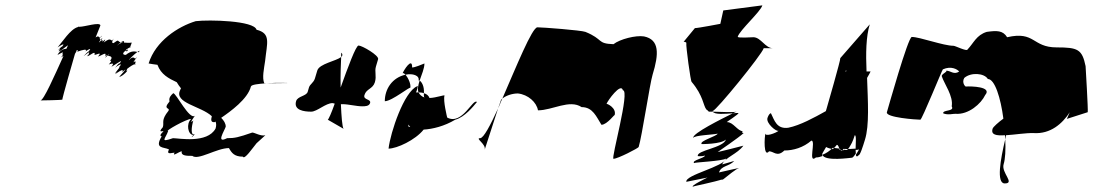

<svg xmlns="http://www.w3.org/2000/svg" viewBox="-20 -725 4082 717"><path d="M131 -350C135 -350 209 -351 213 -353C210 -352 260 -524 260 -524C262 -527 263 -530 265 -531H264L266 -537C271 -538 273 -537 269 -533V-532C289 -539 308 -544 299 -533C299 -533 329 -553 311 -533C310 -531 310 -535 292 -515C293 -515 321 -540 311 -524C311 -524 319 -530 305 -515C315 -515 338 -540 333 -520C340 -520 364 -534 346 -514C354 -514 382 -536 372 -516C373 -516 387 -529 372 -509C374 -509 399 -536 383 -516C383 -516 408 -517 390 -497C390 -497 404 -504 386 -484C386 -484 414 -496 396 -476C400 -476 446 -510 428 -490C426 -485 428 -496 410 -472C417 -479 442 -494 426 -476C423 -466 431 -480 410 -452C409 -448 425 -468 410 -448C410 -448 448 -476 436 -456C436 -456 459 -476 441 -456C441 -456 443 -458 425 -438C437 -438 466 -469 451 -460C451 -460 455 -466 455 -468C465 -476 480 -486 484 -485C486 -491 490 -501 478 -492C480 -498 502 -523 485 -506C484 -504 479 -520 461 -500C462 -504 481 -522 493 -531C485 -533 470 -537 450 -520C432 -520 442 -532 451 -537C451 -538 452 -539 451 -540C457 -544 462 -547 466 -549C470 -559 472 -566 472 -566C461 -564 450 -566 440 -566C432 -565 424 -562 417 -554C417 -555 424 -562 431 -567C417 -570 427 -581 404 -564C388 -564 417 -594 399 -574C391 -574 394 -586 367 -566C367 -566 382 -588 364 -570C359 -568 371 -586 349 -566C349 -566 352 -572 356 -577C351 -578 352 -581 354 -584C349 -585 349 -594 337 -585L355 -630C353 -644 297 -625 277 -625H274C274 -626 273 -626 274 -626C273 -626 272 -625 271 -624C243 -617 212 -567 195 -548C195 -548 229 -571 212 -551C212 -551 209 -552 198 -538C197 -534 214 -553 199 -533C206 -533 225 -551 234 -556C232 -552 230 -547 228 -543C221 -542 208 -542 195 -521C194 -517 226 -541 211 -521C211 -521 223 -528 208 -511C209 -512 213 -514 217 -516C182 -439 143 -350 131 -350ZM208 -511C208 -510 207 -510 207 -509C207 -510 207 -510 208 -511ZM231 -515C231 -515 231 -514 231 -514C231 -514 231 -515 231 -515ZM269 -532C269 -531 267 -531 265 -531C266 -531 268 -532 269 -532ZM310 -522C309 -522 310 -523 311 -524C311 -523 310 -523 310 -522ZM354 -584C357 -590 366 -597 355 -584ZM356 -577C361 -583 365 -587 359 -576C358 -576 357 -577 356 -577ZM431 -567C439 -572 445 -574 443 -566H440C437 -566 433 -566 431 -567ZM410 -470C410 -471 409 -471 410 -472ZM451 -537C457 -541 461 -541 454 -533C452 -533 451 -535 451 -537ZM463 -544C463 -544 465 -546 466 -549C470 -551 469 -551 463 -544ZM447 -462C447 -461 445 -461 445 -460C445 -460 447 -462 447 -462ZM493 -531C501 -536 504 -538 498 -530C497 -530 495 -531 493 -531ZM484 -485C485 -485 486 -484 485 -482C484 -482 483 -483 484 -485Z M535 -488C535 -488 564 -483 568 -483C581 -447 610 -432 640 -418C645 -410 650 -402 656 -395C655 -394 654 -392 653 -389C628 -340 731 -329 771 -291C768 -279 766 -267 782 -269L785 -271C788 -263 788 -255 785 -245C754 -188 647 -209 626 -209C574 -191 599 -208 608 -236C593 -234 676 -281 694 -281C674 -263 682 -221 702 -221C686 -203 706 -220 707 -224C691 -216 695 -253 702 -275C682 -257 708 -293 708 -293C688 -275 638 -377 627 -377C606 -359 614 -349 613 -346C586 -314 617 -325 609 -311C580 -275 594 -268 588 -250C566 -225 592 -239 590 -234C570 -216 584 -216 584 -216C555 -168 592 -177 611 -167C600 -145 622 -155 632 -155C621 -137 650 -160 659 -160C654 -142 681 -143 698 -143C720 -125 789 -172 835 -172C845 -154 855 -140 887 -140C893 -127 923 -172 938 -190L971 -220C955 -215 931 -230 922 -230C870 -212 857 -209 828 -209C785 -187 818 -236 823 -252C823 -264 816 -275 806 -285C841 -309 905 -355 917 -402C919 -409 945 -412 975 -414H967C958 -434 966 -469 970 -497C977 -565 993 -600 938 -614C929 -648 761 -652 711 -646C645 -626 561 -572 535 -488ZM776 -315C776 -315 775 -315 775 -315C775 -315 776 -315 776 -315ZM975 -414C1017 -417 1059 -415 1059 -415C1029 -415 1008 -414 975 -414Z M1086 -348C1075 -313 1116 -308 1142 -308C1164 -308 1196 -340 1222 -340C1225 -339 1228 -339 1230 -338C1218 -304 1207 -279 1204 -278L1263 -244C1258 -251 1255 -290 1253 -336H1259C1281 -336 1311 -328 1332 -328C1343 -328 1358 -328 1362 -340C1367 -356 1335 -351 1341 -370C1348 -394 1372 -392 1380 -418C1387 -442 1378 -457 1384 -477L1392 -504C1396 -518 1332 -555 1319 -555C1309 -555 1279 -473 1252 -398C1251 -445 1253 -489 1254 -512C1235 -497 1173 -487 1165 -462L1156 -432C1151 -416 1138 -411 1134 -399L1129 -382C1124 -366 1092 -366 1086 -348ZM1255 -528C1260 -522 1260 -517 1254 -512C1254 -523 1254 -529 1255 -528Z M1417 -347C1417 -393 1445 -435 1494 -446C1504 -435 1516 -410 1512 -396C1515 -406 1444 -347 1417 -347ZM1483 -450C1484 -454 1489 -452 1494 -446C1521 -452 1548 -443 1543 -424C1543 -425 1544 -425 1547 -424C1555 -447 1565 -470 1565 -488C1553 -483 1529 -473 1519 -473C1520 -514 1487 -462 1483 -450ZM1431 -170C1462 -170 1531 -202 1562 -241C1596 -243 1640 -254 1680 -278C1715 -287 1748 -328 1761 -344C1746 -359 1706 -256 1650 -286C1650 -286 1634 -350 1640 -368C1640 -372 1610 -360 1584 -359C1581 -367 1574 -374 1563 -377C1563 -370 1562 -365 1565 -361C1555 -364 1547 -372 1543 -380H1533C1535 -380 1544 -410 1538 -403C1489 -383 1438 -231 1431 -170ZM1547 -424C1554 -420 1565 -404 1563 -377C1558 -379 1550 -380 1543 -380C1538 -392 1542 -407 1547 -424ZM1506 -260C1507 -256 1509 -254 1512 -251C1506 -251 1503 -252 1506 -260Z M1773 -209C1753 -209 1796 -187 1790 -166C1790 -166 1823 -267 1840 -320C1811 -257 1786 -209 1773 -209ZM1840 -320C1847 -339 1851 -352 1851 -352L1856 -357C1850 -345 1846 -332 1840 -320ZM1856 -357C1871 -369 1894 -376 1914 -376C1952 -372 1984 -343 1989 -313C2043 -313 2107 -355 2152 -325C2194 -325 2207 -289 2226 -259C2248 -259 2278 -303 2275 -294C2284 -322 2246 -339 2245 -337C2249 -349 2299 -418 2306 -388C2334 -388 2261 -132 2271 -132C2287 -132 2364 -172 2365 -176C2377 -214 2407 -414 2417 -446C2441 -524 2443 -577 2385 -589C2355 -594 2295 -579 2271 -560C2208 -562 2235 -578 2166 -606C2150 -612 2007 -623 1987 -623C1967 -623 1908 -476 1856 -357Z M2533 -569C2535 -569 2545 -568 2543 -563C2541 -555 2559 -419 2563 -419C2607 -367 2606 -330 2618 -316C2623 -312 2624 -312 2627 -308H2642C2641 -309 2642 -310 2642 -311C2654 -311 2825 -521 2832 -545H2866C2838 -545 2822 -585 2794 -586C2790 -586 2733 -582 2735 -588C2743 -613 2820 -681 2827 -705L2681 -686L2670 -636C2670 -636 2587 -620 2575 -620ZM2569 -210C2572 -220 2646 -222 2660 -226C2657 -216 2591 -199 2600 -187C2600 -187 2672 -186 2691 -204C2681 -172 2580 -164 2586 -142C2586 -142 2599 -140 2613 -144C2610 -134 2562 -126 2572 -116C2573 -119 2676 -123 2692 -133C2683 -102 2538 -72 2543 -46C2543 -46 2604 -58 2622 -62C2622 -62 2556 -30 2568 -28C2569 -30 2645 -44 2683 -57C2696 -67 2729 -95 2741 -98C2741 -98 2676 -84 2665 -81C2673 -107 2703 -103 2722 -124C2720 -123 2686 -114 2677 -111C2687 -137 2734 -150 2756 -181C2756 -181 2652 -154 2661 -158C2661 -158 2739 -211 2757 -228C2757 -228 2744 -231 2755 -235C2734 -235 2719 -269 2695 -269C2688 -267 2744 -301 2737 -303C2733 -303 2725 -303 2717 -302C2677 -282 2563 -226 2569 -210ZM2642 -308C2668 -307 2720 -305 2731 -308C2731 -308 2725 -306 2717 -302C2690 -300 2648 -296 2642 -308ZM2679 -54C2680 -54 2680 -55 2683 -57C2679 -55 2666 -51 2679 -54ZM2684 -57C2684 -57 2683 -57 2683 -57C2683 -57 2684 -57 2684 -57ZM2723 -124C2723 -124 2722 -124 2722 -124C2722 -124 2723 -124 2723 -124Z M2846 -284C2840 -265 2880 -231 2888 -237C2880 -229 2833 -211 2839 -229C2834 -214 2831 -134 2852 -160C2870 -160 2882 -137 2909 -163C2943 -163 2980 -174 3010 -200C3028 -200 2996 -111 3027 -137C3035 -137 3043 -139 3051 -142C3050 -145 3050 -148 3051 -152C3052 -155 3058 -163 3065 -176C3072 -172 3080 -170 3090 -168C3096 -173 3100 -178 3105 -184C3111 -184 3113 -173 3116 -165C3121 -165 3125 -164 3130 -164C3130 -165 3132 -165 3132 -166C3140 -166 3143 -158 3157 -184C3157 -184 3164 -194 3172 -220C3179 -220 3175 -188 3175 -165C3181 -165 3186 -166 3188 -167C3187 -165 3182 -156 3176 -147C3177 -141 3180 -138 3186 -145C3192 -145 3202 -177 3210 -203C3227 -257 3221 -346 3218 -434C3226 -448 3231 -457 3231 -458H3216C3213 -525 3214 -589 3228 -634L3118 -508C3120 -503 3069 -327 3067 -320L3064 -310C3021 -286 2968 -257 2924 -248C2880 -242 2872 -276 2859 -302C2849 -302 2842 -270 2846 -284ZM3140 -458C3140 -458 3137 -458 3137 -458C3139 -463 3140 -463 3140 -463ZM3051 -147C3065 -152 3079 -162 3090 -173L3116 -170C3119 -163 3123 -158 3130 -169C3147 -168 3164 -169 3175 -170C3175 -162 3176 -157 3176 -152C3171 -144 3165 -136 3161 -136C3156 -136 3060 -121 3051 -147Z M3292 -306C3286 -286 3403 -278 3417 -278C3423 -278 3499 -466 3501 -466C3532 -480 3555 -466 3562 -458C3542 -444 3529 -462 3513 -461C3520 -457 3495 -449 3497 -440C3506 -412 3541 -366 3534 -328C3546 -308 3501 -316 3502 -302C3518 -294 3543 -301 3548 -300C3597 -296 3644 -338 3659 -370C3687 -402 3605 -403 3589 -402C3586 -398 3570 -416 3581 -434C3606 -456 3656 -452 3669 -430C3695 -430 3717 -359 3727 -282C3708 -268 3689 -251 3687 -245C3679 -221 3701 -218 3733 -220C3733 -215 3734 -210 3734 -205C3736 -210 3735 -215 3737 -220C3770 -222 3812 -229 3840 -228C3903 -224 3947 -263 3975 -306C3968 -291 3964 -281 3964 -281L4042 -306C4044 -312 4034 -478 4034 -478C4021 -541 4005 -548 3926 -548C3834 -548 3846 -610 3741 -586C3725 -612 3702 -611 3665 -606C3626 -594 3616 -564 3593 -540C3591 -532 3547 -554 3541 -554C3503 -554 3415 -587 3385 -587C3371 -587 3295 -316 3292 -306ZM3734 -205C3736 -165 3734 -131 3728 -112C3718 -80 3772 -40 3732 -40C3700 -40 3716 -130 3734 -205Z"/></svg>

Font: Alpina
Style: Obl
Weight: 400
Version: Version 0.9